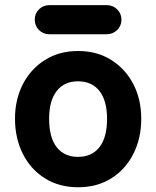

<svg xmlns="http://www.w3.org/2000/svg" viewBox="-20 -734 625 768"><path d="M292 15Q216.8 15 159.8 -20.6Q102.8 -56.2 71.4 -118.6Q40 -181 40 -259Q40 -336.2 71.4 -397.2Q102.8 -458.2 159.8 -494.1Q216.8 -530 292 -530Q368.2 -530 425.1 -494.1Q482 -458.2 513.5 -397.2Q545 -336.2 545 -259Q545 -181 513.5 -118.6Q482 -56.2 425.1 -20.6Q368.2 15 292 15ZM292 -106.5Q347.2 -106.5 377.8 -145.2Q408.2 -184 408.2 -259Q408.2 -331.2 377.8 -370Q347.2 -408.8 292 -408.8Q237 -408.8 206.8 -370Q176.5 -331.2 176.5 -259Q176.5 -184 206.8 -145.2Q237 -106.5 292 -106.5ZM177.2 -597Q152.7 -597 135.9 -613.9Q119 -630.7 119 -655.2Q119 -679.8 135.9 -696.6Q152.7 -713.5 177.2 -713.5H407.2Q431.2 -713.5 448.5 -696.6Q465.8 -679.8 465.8 -655.2Q465.8 -630.7 448.5 -613.9Q431.2 -597 407.2 -597Z"/></svg>

Font: National Park
Style: Regular
Weight: 400
Designer: Andrea Herstowski, Ben Hoepner
Version: Version 1.009